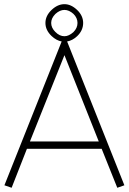

<svg xmlns="http://www.w3.org/2000/svg" viewBox="-20 -886 611 912"><path d="M243.2 -819.8Q223.1 -799.8 223.1 -776.9Q223.1 -753.9 243.2 -733.9Q263.2 -713.9 286.1 -713.9Q307.1 -713.9 329.1 -733.9Q348.1 -752.9 348.1 -776.9Q348.1 -800.8 329.1 -819.8Q308.1 -838.9 286.1 -838.9Q264.2 -838.9 243.2 -819.8ZM122.1 -213.9H449.2L286.1 -624ZM286.1 -866.2Q317.4 -866.2 346.2 -838.9Q375 -811.5 375 -776.9Q375 -741.2 346.2 -713.9Q324.2 -693.4 298.8 -689L570.8 -5.9L537.1 5.9L462.9 -179.2H107.9L35.2 5.9L1 -5.9L272.9 -689Q248 -693.4 225.1 -714.8Q195.8 -742.7 195.8 -776.9Q195.8 -811 225.1 -838.9Q253.9 -866.2 286.1 -866.2Z"/></svg>

Font: RawengulkSans
Style: Regular
Weight: 500
Designer: gluk (gluksza@wp.pl)
Foundry: gluk (gluksza@wp.pl)
Version: Version 0.94